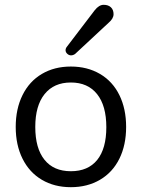

<svg xmlns="http://www.w3.org/2000/svg" viewBox="-20 -778 595 805"><path d="M387.5 -107.4Q425.8 -154.8 425.8 -244.9Q425.8 -335 387 -383.5Q348.1 -432.1 277.1 -432.1Q206.1 -432.1 167 -383.5Q127.9 -335 127.9 -245.6Q127.9 -156.2 166.5 -108.2Q205.1 -60.1 277.1 -60.1Q349.1 -60.1 387.5 -107.4ZM74.5 -112.5Q45.9 -169.9 45.9 -245.8Q45.9 -321.8 74.5 -379.4Q103 -437 155.5 -468Q208 -499 277.1 -499Q346.2 -499 399.2 -468Q452.1 -437 480.5 -379.4Q508.8 -321.8 508.8 -245.8Q508.8 -169.9 480.5 -112.5Q452.1 -55.2 399.2 -24.2Q346.2 6.8 277.1 6.8Q208 6.8 155.5 -24.2Q103 -55.2 74.5 -112.5ZM261.2 -583 377 -734.9Q395 -757.8 414.6 -757.8Q434.1 -757.8 445.1 -747.3Q456.1 -736.8 456.1 -718.5Q456.1 -700.2 436 -683.1L294.9 -551.8Q286.6 -545.9 277.8 -545.9Q269 -545.9 262 -552.5Q254.9 -559.1 254.9 -567.4Q254.9 -575.7 261.2 -583Z"/></svg>

Font: Nunito-Regular
Style: Regular
Weight: 400
Designer: Vernon Adams
Foundry: newtypography
Version: Version 3.000